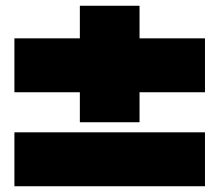

<svg xmlns="http://www.w3.org/2000/svg" viewBox="-20 -703 761 666"><path d="M464 -683V-570H691V-383H464V-279H257V-383H30V-570H257V-683ZM691 -57H30V-244H691Z"/></svg>

Font: Dela Gothic One
Style: Regular
Weight: 400
Designer: aratakana
Foundry: aratakana
Version: Version 1.004